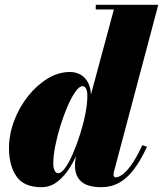

<svg xmlns="http://www.w3.org/2000/svg" viewBox="-20 -770 680 800"><path d="M402 10Q345.5 10 319 -13.2Q292.5 -36.5 292.5 -79.5Q292.5 -87 293 -95Q293.5 -103 295 -110L311 -184L342.5 -265.5L345.5 -326L454.5 -730.5H379V-750H639.5L455 -55.5Q453 -47.5 453 -41Q453 -37 455.5 -34Q458 -31 463 -31Q472 -31 487.5 -40.8Q503 -50.5 524.8 -79.5Q546.5 -108.5 573 -165L592.5 -158.5Q566 -101 537.5 -63.8Q509 -26.5 476 -8.2Q443 10 402 10ZM152.5 10Q80 10 48.8 -34.8Q17.5 -79.5 17.5 -152.5Q17.5 -210 38.8 -266.2Q60 -322.5 96.2 -368.5Q132.5 -414.5 177.8 -442.2Q223 -470 271 -470Q296.5 -470 316.5 -458.5Q336.5 -447 348 -423.5Q359.5 -400 359.5 -363.5Q359.5 -348.5 354.5 -315.5Q349.5 -282.5 338.8 -240.2Q328 -198 311.5 -154.2Q295 -110.5 272 -73.2Q249 -36 219.2 -13Q189.5 10 152.5 10ZM223.5 -48.5Q236 -48.5 252 -71Q268 -93.5 284 -130.5Q300 -167.5 313.8 -210.8Q327.5 -254 335.8 -296.2Q344 -338.5 344 -371.5Q344 -384 341.5 -392.8Q339 -401.5 334.8 -406.2Q330.5 -411 324 -411Q310.5 -411 294.2 -388Q278 -365 261.8 -327.8Q245.5 -290.5 232 -247Q218.5 -203.5 210.2 -161.8Q202 -120 202 -88.5Q202 -71.5 207.2 -60Q212.5 -48.5 223.5 -48.5Z"/></svg>

Font: Bodoni Moda Black
Style: Italic
Weight: 900
Italic angle: -13°
Version: Version 2.005